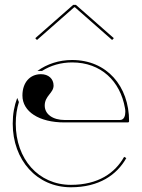

<svg xmlns="http://www.w3.org/2000/svg" viewBox="-20 -770 585 792"><path d="M132.5 -605 286 -740H289L442.5 -605L449.5 -612.5L293 -750H282L125.5 -612.5ZM277.5 -522.5C223 -522.5 174 -506 134.5 -477.5H153.5C189 -500 231.5 -512.5 277.5 -512.5C396.5 -512.5 476 -435.5 495.5 -324C496.5 -319.5 497 -314.5 497 -309C497 -292.5 492 -275 474.5 -275H247C197.5 -275 164.5 -299 164.5 -334.5C164.5 -375 201 -386 201 -417C201 -445 180 -464 149 -464C103 -464 72.5 -429 72.5 -376C72.5 -309.5 141.5 -265 245.5 -265H507.5C509.5 -265 512.5 -266.5 512.5 -270C512.5 -415 420.5 -522.5 277.5 -522.5ZM51 -366C39 -334 32.5 -300 32.5 -260C32.5 -109.5 132 2.5 272.5 2.5C388.5 2.5 462 -48.5 501 -118L492 -123C454.5 -56.5 385.5 -7.5 272.5 -7.5C138.5 -7.5 45 -114 45 -260C45 -293 49.5 -322 58 -349Z"/></svg>

Font: ZnikomitNo24
Style: Regular
Weight: 500
Designer: gluk
Foundry: gluk
Version: Version 0.55